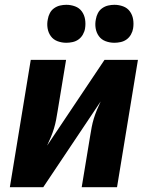

<svg xmlns="http://www.w3.org/2000/svg" viewBox="-20 -779 640 799"><path d="M21 0 108 -530H255L220 -318Q217 -299 213.5 -280.5Q210 -262 204.5 -244Q199 -226 191.5 -208Q184 -190 176 -173L415 -530H554L467 0H320L355 -212Q358 -231 361.5 -249.5Q365 -268 370.5 -286Q376 -304 383.5 -322Q391 -340 399 -357L160 0ZM456 -601Q437 -601 419.5 -607.5Q402 -614 391.5 -628.5Q381 -643 378 -661.5Q375 -680 379 -699Q381 -712 387.5 -724.5Q394 -737 405.5 -745Q417 -753 430 -756Q443 -759 456 -759Q475 -759 492.5 -752.5Q510 -746 520.5 -731.5Q531 -717 534 -698.5Q537 -680 534 -661Q532 -648 525 -635.5Q518 -623 507 -615Q496 -607 482.5 -604Q469 -601 456 -601ZM256 -601Q237 -601 219.5 -607.5Q202 -614 191.5 -628.5Q181 -643 178 -661.5Q175 -680 179 -699Q181 -712 187.5 -724.5Q194 -737 205.5 -745Q217 -753 230 -756Q243 -759 256 -759Q275 -759 292.5 -752.5Q310 -746 320.5 -731.5Q331 -717 334 -698.5Q337 -680 334 -661Q332 -648 325 -635.5Q318 -623 307 -615Q296 -607 282.5 -604Q269 -601 256 -601Z"/></svg>

Font: Iosevka Curly HvExObl
Style: Regular
Weight: 900
Width: 7
Italic angle: -9°
Monospace: yes
Designer: Belleve Invis
Foundry: Belleve Invis
Version: Version 11.1.0; ttfautohint (v1.8.3)